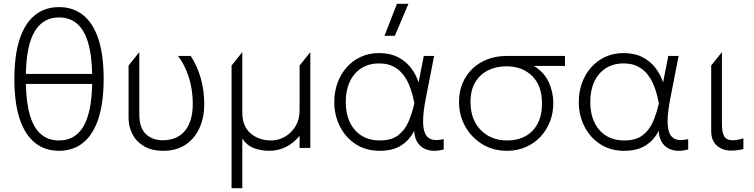

<svg xmlns="http://www.w3.org/2000/svg" viewBox="-20 -772 3934 1002"><path d="M288 15Q215.5 15 163.2 -26.2Q111 -67.5 83 -150.8Q55 -234 55 -360Q55 -436 65.2 -496.2Q75.5 -556.5 95.2 -601.2Q115 -646 143.5 -675.8Q172 -705.5 208.2 -720.2Q244.5 -735 288 -735Q360.5 -735 412.8 -694Q465 -653 493 -569.8Q521 -486.5 521 -360Q521 -284.5 510.8 -224.2Q500.5 -164 480.8 -119Q461 -74 432.5 -44.2Q404 -14.5 367.8 0.2Q331.5 15 288 15ZM288 -39Q371.5 -39 414.8 -111.2Q458 -183.5 461 -334H115Q117 -233.5 137 -168Q157 -102.5 194.8 -70.8Q232.5 -39 288 -39ZM115 -386H461Q459 -486.5 439 -552Q419 -617.5 381.2 -649.2Q343.5 -681 288 -681Q205 -681 161.5 -609Q118 -537 115 -386Z M832 15Q772 15 731.8 -8.8Q691.5 -32.5 671.2 -71.5Q651 -110.5 651 -157V-430L707 -500V-174Q707 -106 740.5 -73Q774 -40 831 -40Q871 -40.5 900.2 -54.5Q929.5 -68.5 948.5 -93.5Q967.5 -118.5 976.8 -152.8Q986 -187 986 -228Q986 -277.5 977.2 -322Q968.5 -366.5 951.5 -406.2Q934.5 -446 909.5 -480H975.5Q1010 -427 1028 -362.8Q1046 -298.5 1046 -228Q1046 -160.5 1021.8 -105.5Q997.5 -50.5 949.8 -17.8Q902 15 832 15Z M1188.5 210V-430L1244.5 -500V-185Q1244.5 -112.5 1288 -75.8Q1331.5 -39 1394.5 -39Q1433 -39 1467 -58.5Q1501 -78 1522.2 -113.2Q1543.5 -148.5 1543.5 -195V-430L1599.5 -500V0H1543.5V-63Q1510.5 -23.5 1470.5 -4.2Q1430.5 15 1385.5 15Q1340.5 15 1303.8 0.5Q1267 -14 1244.5 -49V210Z M1961.5 15Q1889.5 15 1836.2 -19.8Q1783 -54.5 1753.8 -112.5Q1724.5 -170.5 1724.5 -240Q1724.5 -292 1741 -338.2Q1757.5 -384.5 1788.5 -419.8Q1819.5 -455 1862.5 -475Q1905.5 -495 1958.5 -495Q2015 -495 2056.2 -474Q2097.5 -453 2124.2 -418.2Q2151 -383.5 2164.5 -342L2191.5 -480H2245.5L2202.5 -260Q2188.5 -189 2188 -143.2Q2187.5 -97.5 2199.5 -73.5Q2211.5 -49.5 2235.8 -43.5Q2260 -37.5 2295.5 -46V8Q2251 20 2217 11.8Q2183 3.5 2163.2 -22.2Q2143.5 -48 2141.5 -89Q2116 -39 2072.2 -12Q2028.5 15 1961.5 15ZM1962.5 -39Q2022.5 -39 2057.8 -66Q2093 -93 2112 -137.2Q2131 -181.5 2142.5 -234Q2139 -250 2132.8 -275.5Q2126.5 -301 2114.8 -329.5Q2103 -358 2083.2 -383.5Q2063.5 -409 2033 -425Q2002.5 -441 1958.5 -441Q1905.5 -441 1866.5 -416.5Q1827.5 -392 1806 -346.8Q1784.5 -301.5 1784.5 -240Q1784.5 -148 1832.2 -93.5Q1880 -39 1962.5 -39ZM1986.5 -585 2051.5 -752H2111.5L2040.5 -585Z M2625.5 15Q2553 15 2496.5 -19.8Q2440 -54.5 2407.8 -112.5Q2375.5 -170.5 2375.5 -240Q2375.5 -293.5 2394 -337.8Q2412.5 -382 2446 -413.8Q2479.5 -445.5 2524.8 -462.8Q2570 -480 2623.5 -480H2928.5V-428H2765.5Q2819.5 -396 2843.5 -344Q2867.5 -292 2867.5 -234Q2867.5 -182 2849.8 -136.8Q2832 -91.5 2799.8 -57.5Q2767.5 -23.5 2723.2 -4.2Q2679 15 2625.5 15ZM2627.5 -39Q2682 -39 2722.8 -61.8Q2763.5 -84.5 2786 -127.5Q2808.5 -170.5 2808.5 -232Q2808.5 -324.5 2757.5 -375.2Q2706.5 -426 2622.5 -426Q2569.5 -426 2527.2 -405Q2485 -384 2460.2 -342.8Q2435.5 -301.5 2435.5 -240Q2435.5 -148 2488.8 -93.5Q2542 -39 2627.5 -39Z M3237.5 15Q3165.5 15 3112.2 -19.8Q3059 -54.5 3029.8 -112.5Q3000.5 -170.5 3000.5 -240Q3000.5 -292 3017 -338.2Q3033.5 -384.5 3064.5 -419.8Q3095.5 -455 3138.5 -475Q3181.5 -495 3234.5 -495Q3291 -495 3332.2 -474Q3373.5 -453 3400.2 -418.2Q3427 -383.5 3440.5 -342L3467.5 -480H3521.5L3478.5 -260Q3464.5 -189 3464 -143.2Q3463.5 -97.5 3475.5 -73.5Q3487.5 -49.5 3511.8 -43.5Q3536 -37.5 3571.5 -46V8Q3527 20 3493 11.8Q3459 3.5 3439.2 -22.2Q3419.5 -48 3417.5 -89Q3392 -39 3348.2 -12Q3304.5 15 3237.5 15ZM3238.5 -39Q3298.5 -39 3333.8 -66Q3369 -93 3388 -137.2Q3407 -181.5 3418.5 -234Q3415 -250 3408.8 -275.5Q3402.5 -301 3390.8 -329.5Q3379 -358 3359.2 -383.5Q3339.5 -409 3309 -425Q3278.5 -441 3234.5 -441Q3181.5 -441 3142.5 -416.5Q3103.5 -392 3082 -346.8Q3060.5 -301.5 3060.5 -240Q3060.5 -148 3108.2 -93.5Q3156 -39 3238.5 -39Z M3795.5 14Q3767.5 14 3743.8 3Q3720 -8 3705.8 -30.5Q3691.5 -53 3691.5 -88V-430L3747.5 -500V-128Q3747.5 -78.5 3760.2 -59.2Q3773 -40 3803.5 -40Q3813.5 -40 3826.8 -42Q3840 -44 3859.5 -50V6Q3847 9.5 3827.2 11.8Q3807.5 14 3795.5 14Z"/></svg>

Font: Geologica-Sharp
Style: Regular
Weight: 100
Designer: Sindre Bremnes, Frode Helland
Foundry: Monokrom Skriftforlag AS
Version: Version 1.010;gftools[0.9.28]